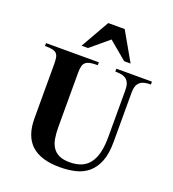

<svg xmlns="http://www.w3.org/2000/svg" viewBox="-166 -1065 1084 1206"><g transform="rotate(20 375.5 -462.5)"><path d="M524.9 -749 403.8 -850.1 283.2 -749H240.2L349.1 -939.9H459L567.9 -749ZM732.9 -668.9Q710 -668.9 692.1 -665Q674.3 -661.1 661.9 -651.1Q649.4 -641.1 642.8 -623.8Q636.2 -606.4 636.2 -580.1V-250Q636.2 -171.4 616.2 -120.4Q596.2 -69.3 561 -39.1Q525.9 -8.8 477.5 3.2Q429.2 15.1 372.1 15.1Q244.6 15.1 181.4 -42.7Q118.2 -100.6 118.2 -219.2V-580.1Q118.2 -606.4 115.2 -623.8Q112.3 -641.1 102.5 -651.1Q92.8 -661.1 74.5 -665Q56.2 -668.9 24.9 -668.9V-688H377.9V-668.9Q346.7 -668.9 327.1 -665Q307.6 -661.1 296.6 -651.1Q285.6 -641.1 281.7 -623.8Q277.8 -606.4 277.8 -580.1V-220.2Q277.8 -177.2 283.7 -143.1Q289.6 -108.9 305.4 -85Q321.3 -61 348.9 -48.1Q376.5 -35.2 419.9 -35.2Q463.4 -35.2 496.1 -48.6Q528.8 -62 550.5 -90.3Q572.3 -118.7 583.3 -162.8Q594.2 -207 594.2 -269V-580.1Q594.2 -606.4 587.9 -623.8Q581.5 -641.1 569.1 -651.1Q556.6 -661.1 538.1 -665Q519.5 -668.9 495.1 -668.9V-688H732.9Z"/></g></svg>

Font: Tai Heritage Pro
Style: Bold
Weight: 700
Designer: Faah Baccam, Walt Agee, Victor Gaultney, Annie Olsen, Eric Hays
Foundry: SIL International
Version: Version 2.600